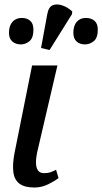

<svg xmlns="http://www.w3.org/2000/svg" viewBox="-20 -828 456 856"><path d="M133 8Q90 8 67 -9Q44 -26 39.5 -61Q35 -96 45 -147L123 -536H236L145 -146Q140 -121 140.5 -100.5Q141 -80 149.5 -68Q158 -56 177 -56Q194 -56 205 -60Q216 -64 230 -71L241 -34Q224 -21 195 -6.5Q166 8 133 8ZM201 -605 163 -614 191 -766Q197 -798 216 -805Q235 -812 259 -803.5Q283 -795 302 -777L301 -765ZM359 -630Q336 -630 321.5 -643Q307 -656 307 -682Q307 -713 322 -730.5Q337 -748 363 -748Q386 -748 401 -735.5Q416 -723 416 -696Q416 -659 398 -644.5Q380 -630 359 -630ZM73 -630Q50 -630 35 -643Q20 -656 20 -682Q20 -713 35.5 -730.5Q51 -748 77 -748Q100 -748 114.5 -735.5Q129 -723 129 -696Q129 -659 111.5 -644.5Q94 -630 73 -630Z"/></svg>

Font: ET Text
Style: Italic
Weight: 470
Italic angle: -12°
Designer: Monotype Design Team
Foundry: Monotype Imaging Inc.
Version: Version 2.009